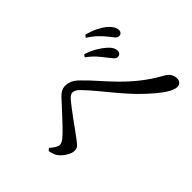

<svg xmlns="http://www.w3.org/2000/svg" viewBox="-112 -997 1223 1223"><g transform="rotate(-45 500.0 -385.0)"><path d="M874 -551Q861 -551 850 -563.5Q839 -576 823 -597Q806 -619 780.5 -644Q755 -669 716 -694L728 -710Q773 -698 805 -682Q837 -666 857 -650Q901 -613 901 -578Q901 -566 893.5 -558.5Q886 -551 874 -551ZM773 -463Q761 -463 750 -475.5Q739 -488 723 -508Q706 -531 683.5 -557Q661 -583 623 -611L635 -627Q678 -613 710.5 -594Q743 -575 763 -557Q804 -522 802 -490Q801 -477 793.5 -470Q786 -463 773 -463ZM905 -60Q884 -60 850.5 -79.5Q817 -99 776.5 -133.5Q736 -168 693 -211Q651 -255 610.5 -303Q570 -351 532 -397.5Q494 -444 457 -482Q443 -497 431 -502.5Q419 -508 409 -508Q400 -508 390.5 -501.5Q381 -495 369 -482Q356 -466 337 -441.5Q318 -417 298 -389.5Q278 -362 259.5 -336Q241 -310 227 -292Q209 -267 194.5 -251Q180 -235 157 -235Q135 -235 106.5 -252.5Q78 -270 62 -291Q53 -302 47.5 -318Q42 -334 39 -351L54 -364Q72 -348 89 -338Q106 -328 118 -328Q128 -328 140.5 -335Q153 -342 168 -356Q186 -372 209 -396Q232 -420 256.5 -446.5Q281 -473 302.5 -496Q324 -519 337 -534Q353 -552 370 -561.5Q387 -571 407 -571Q430 -571 452 -561.5Q474 -552 499 -527Q540 -487 580.5 -441Q621 -395 667 -348Q713 -301 769.5 -256Q826 -211 898 -171Q924 -157 934.5 -138.5Q945 -120 945 -99Q945 -82 935 -71Q925 -60 905 -60Z"/></g></svg>

Font: Noto Serif HK ExtraLight Medium
Style: Regular
Weight: 500
Version: Version 2.002-H1;hotconv 1.1.0;makeotfexe 2.6.0